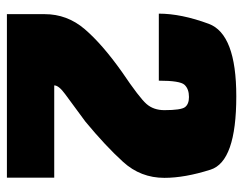

<svg xmlns="http://www.w3.org/2000/svg" viewBox="-96 -626 721 570"><g transform="rotate(90 265.0 -340.5)"><path d="M21.5 0H507V-140.5H233Q233 -154 258.8 -172.8Q284.5 -191.5 340.5 -233Q413 -293 460.2 -345Q507.5 -397 507.5 -467.5Q507.5 -528 483.2 -604.5Q459 -681 265.5 -681Q80.5 -681 50.2 -599.2Q20 -517.5 20 -451H219Q219 -514 231.2 -527.2Q243.5 -540.5 267.5 -540.5Q288.5 -540.5 297.5 -528.8Q306.5 -517 306.5 -467.5Q306.5 -435.5 288.2 -414.5Q270 -393.5 193 -341.5Q110.5 -283 66 -231Q21.5 -179 21.5 -112Z"/></g></svg>

Font: Anybody Condensed Black
Style: Regular
Weight: 900
Width: 3
Designer: Tyler Finck
Foundry: Etcetera Type Company
Version: Version 1.113;gftools[0.9.25]